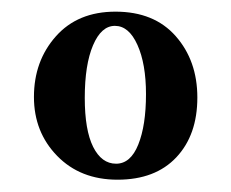

<svg xmlns="http://www.w3.org/2000/svg" viewBox="-20 -565 389 323"><path d="M177.7 -262.7Q115.2 -262.7 76.2 -302.7Q37.1 -342.8 37.1 -401.9Q37.1 -462.4 74 -503.9Q110.8 -545.4 174.3 -545.4Q239.3 -545.4 275.6 -504.2Q312 -462.9 312 -400.9Q312 -337.9 276.6 -300.3Q241.2 -262.7 177.7 -262.7ZM225.6 -406.7Q225.6 -457.5 211.2 -489.5Q196.8 -521.5 173.3 -521.5Q150.4 -521.5 136.5 -488.8Q122.6 -456.1 122.6 -400.4Q122.6 -346.2 136.7 -317.9Q150.9 -289.6 175.3 -289.6Q199.7 -289.6 212.6 -321.8Q225.6 -354 225.6 -406.7Z"/></svg>

Font: Elstob 8pt Medium
Style: Regular
Weight: 500
Designer: Peter S. Baker
Version: Version 1.015